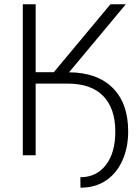

<svg xmlns="http://www.w3.org/2000/svg" viewBox="-20 -731 653 904"><path d="M147.9 0H87.4V-710.9H147.9V-391.1H233.4L500 -710.9H572.3L305.2 -390.6Q438 -389.6 510.7 -317.1Q583.5 -244.6 583.5 -111.8Q583.5 -35.6 555.9 25.4Q528.3 86.4 478 119.6Q427.7 152.8 358.9 152.8L358.4 103.5Q433.6 103.5 478.3 46.1Q522.9 -11.2 522.9 -111.3Q522.9 -220.7 465.8 -279.1Q408.7 -337.4 299.3 -337.4H147.9Z"/></svg>

Font: Roboto Light
Style: Regular
Weight: 300
Designer: Google
Version: Version 2.134; 2016; ttfautohint (v1.6)